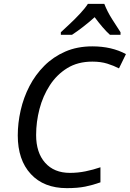

<svg xmlns="http://www.w3.org/2000/svg" viewBox="-20 -964 672 994"><path d="M326 10Q207 10 139.5 -63Q72 -136 72 -263Q72 -327 87 -393Q102 -459 132.5 -518Q163 -577 209.5 -623.5Q256 -670 318 -697Q380 -724 458 -724Q558 -724 632 -684L596 -610Q569 -624 535.5 -634.5Q502 -645 458 -645Q383 -645 328.5 -611.5Q274 -578 238 -522.5Q202 -467 184.5 -400Q167 -333 167 -265Q167 -174 213.5 -121.5Q260 -69 342 -69Q383 -69 422.5 -77Q462 -85 500 -98V-20Q461 -6 421.5 2Q382 10 326 10ZM295 -797Q312 -813 340 -839Q368 -865 394.5 -893.5Q421 -922 435 -944H520Q535 -905 560 -865.5Q585 -826 604 -797V-784H549Q531 -800 510.5 -824Q490 -848 470 -875Q440 -848 409.5 -824.5Q379 -801 353 -784H295Z"/></svg>

Font: Noto Sans
Style: Italic
Weight: 400
Italic angle: -12°
Designer: Monotype Design Team
Foundry: Monotype Imaging Inc.
Version: Version 2.013; ttfautohint (v1.8.4.7-5d5b)